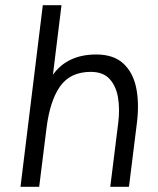

<svg xmlns="http://www.w3.org/2000/svg" viewBox="-20 -720 608 740"><path d="M436 -249Q442 -299 435 -343Q428 -387 403 -415Q378 -443 330 -443Q251 -443 211.5 -387Q172 -331 159 -224L131 0H59L145 -700H217L184 -432Q240 -510 351 -510Q417 -510 454.5 -476Q492 -442 504.5 -383.5Q517 -325 508 -249L477 0H405Z"/></svg>

Font: Haskoy
Style: Italic
Weight: 400
Designer: Ertekin Erdin
Foundry: Ertekin Erdin
Version: Version 2.000; ttfautohint (v1.8.4.7-5d5b)